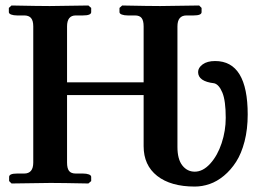

<svg xmlns="http://www.w3.org/2000/svg" viewBox="-20 -667 964 699"><path d="M502.9 -134.8V-320.8H224.1V-75.2Q224.1 -54.2 231.4 -44.7Q238.8 -35.2 255.9 -35.2H282.2Q294.9 -35.2 303.5 -32Q312 -28.8 312 -22.9V-7.8L301.8 1Q203.1 -1 164.1 -1L22 1L13.2 -7.8V-22.9Q13.2 -35.2 42 -35.2H67.9Q101.1 -35.2 101.1 -75.2V-570.8Q101.1 -591.8 93 -601.3Q85 -610.8 67.9 -610.8H42Q29.3 -610.8 20.8 -614Q12.2 -617.2 12.2 -623V-638.2L22 -647Q122.1 -645 161.1 -645L301.8 -647L312 -638.2V-623Q312 -610.8 282.2 -610.8H255.9Q224.1 -610.8 224.1 -570.8V-367.2H502.9V-570.8Q502.9 -591.8 495.6 -601.3Q488.3 -610.8 471.2 -610.8H444.8Q432.1 -610.8 423.6 -614Q415 -617.2 415 -623V-638.2L424.8 -647Q523.9 -645 563 -645L705.1 -647L713.9 -638.2V-623Q713.9 -610.8 685.1 -610.8H659.2Q626 -610.8 626 -570.8V-131.8Q626 -87.4 643.8 -64.7Q661.6 -42 689 -42Q718.8 -42 745.4 -71.3Q772 -100.6 786.9 -145.8Q801.8 -190.9 801.8 -237.8Q801.8 -300.3 789.6 -329.8Q777.3 -359.4 759.8 -363.8Q701.2 -370.6 701.2 -404.8Q701.2 -420.4 717.8 -432.6Q734.4 -444.8 763.2 -444.8Q881.8 -444.8 881.8 -250Q881.8 -196.8 870.4 -152.3Q858.9 -107.9 839.6 -77.9Q820.3 -47.9 795.2 -27.1Q770 -6.3 743.2 2.9Q716.3 12.2 689 12.2Q601.6 12.2 552.2 -26.6Q502.9 -65.4 502.9 -134.8Z"/></svg>

Font: Linux Libertine G
Style: Bold
Weight: 700
Designer: Philipp H. Poll
Foundry: Philipp H. Poll
Version: Version 5.0.3